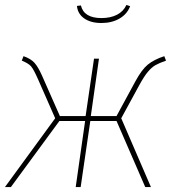

<svg xmlns="http://www.w3.org/2000/svg" viewBox="-21 -756 698 776"><path d="M650 -511Q622 -501 607 -492.5Q592 -484 576.5 -465.5Q561 -447 542 -412L469 -278L589 0H566L450 -267H344L305 0H285L323 -267H219L23 0H-1L202 -278L133 -435Q115 -476 104.5 -488Q94 -500 67 -511L74 -529Q103 -519 118 -502.5Q133 -486 149 -450L221 -287H325L359 -519H379L346 -287H450L526 -427Q552 -475 576.5 -495Q601 -515 643 -529ZM290 -732 306 -734Q318 -683 389 -683Q426 -683 452 -696.5Q478 -710 490 -736L505 -731Q493 -699 462 -681Q431 -663 389 -663Q346 -663 319.5 -681.5Q293 -700 290 -732Z"/></svg>

Font: FiraGO Thin
Style: Italic
Weight: 100
Italic angle: -8°
Designer: bBox Type GmbH
Foundry: bBox Type GmbH
Version: Version 1.001